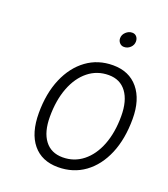

<svg xmlns="http://www.w3.org/2000/svg" viewBox="-131 -790 786 896"><g transform="rotate(20 262.0 -342.0)"><path d="M259.5 12Q179 12 134.5 -42Q90 -96 90 -195.5Q90 -293 121.5 -366.8Q153 -440.5 209.5 -481.8Q266 -523 340.5 -523Q420.5 -523 465.8 -468.5Q511 -414 511 -318.5Q511 -219 479.8 -144.8Q448.5 -70.5 391.8 -29.2Q335 12 259.5 12ZM264.5 -38.5Q321.5 -38.5 365 -73Q408.5 -107.5 432.5 -169.2Q456.5 -231 456.5 -312.5Q456.5 -388.5 425.2 -430.8Q394 -473 337 -473Q279.5 -473 236 -438.2Q192.5 -403.5 168.5 -341.2Q144.5 -279 144.5 -196.5Q144.5 -121 175.8 -79.8Q207 -38.5 264.5 -38.5ZM357.5 -620.5Q344.5 -620.5 335.8 -630Q327 -639.5 327 -653Q327 -670.5 341 -683.5Q355 -696.5 372 -696.5Q386 -696.5 394 -687Q402 -677.5 402 -663.5Q402 -646 388.8 -633.2Q375.5 -620.5 357.5 -620.5Z"/></g></svg>

Font: Overpass ExtraLight
Style: Italic
Weight: 250
Italic angle: -10°
Designer: Delve Withrington, Dave Bailey, Thomas Jockin
Foundry: Delve Fonts LLC
Version: Version 4.000